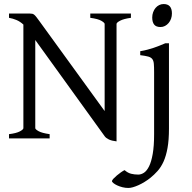

<svg xmlns="http://www.w3.org/2000/svg" viewBox="-20 -682 948 946"><path d="M24.4 0V-21Q60.5 -25.4 77.9 -34.7Q95.2 -43.9 95.2 -50.8V-561Q78.6 -576.2 61 -583.5Q43.5 -590.8 24.4 -594.2V-615.2H127.9Q135.3 -615.2 139.9 -614Q144.5 -612.8 149.2 -608.9Q153.8 -605 159.7 -597.4Q165.5 -589.8 174.8 -577.1L495.6 -134.8V-564Q495.6 -569.8 479.7 -579.3Q463.9 -588.9 424.8 -594.2V-615.2H625V-594.2Q589.8 -589.4 572 -580.1Q554.2 -570.8 554.2 -564V14.6Q529.8 11.7 515.9 4.9Q502 -2 496.1 -10.3L153.8 -484.9V-50.8Q153.8 -44.9 170.2 -35.6Q186.5 -26.4 224.6 -21V0ZM827.1 -615.7Q827.1 -602.1 822.8 -589.8Q818.4 -577.6 810.8 -568.6Q803.2 -559.6 793 -554.2Q782.7 -548.8 771 -548.8Q749 -548.8 739.5 -561Q730 -573.2 730 -595.7Q730 -609.4 734.4 -621.6Q738.8 -633.8 746.3 -642.8Q753.9 -651.9 764.2 -657Q774.4 -662.1 786.1 -662.1Q827.1 -662.1 827.1 -615.7ZM812.5 -48.3Q812.5 7.8 805.4 47.1Q798.3 86.4 785.9 114Q773.4 141.6 756.3 160.6Q739.3 179.7 719.7 195.3Q706.5 205.6 691.9 214.6Q677.2 223.6 662.6 230.2Q647.9 236.8 635 240.5Q622.1 244.1 612.8 244.1Q597.7 244.1 583.3 240.5Q568.8 236.8 557.4 231.4Q545.9 226.1 538.8 220.2Q531.7 214.4 531.7 210.4Q531.7 206.1 538.8 198.5Q545.9 190.9 555.7 182.6Q565.4 174.3 575.9 167Q586.4 159.7 593.8 156.2Q609.4 169.9 626 174.1Q642.6 178.2 661.1 178.2Q675.3 178.2 689.2 169.2Q703.1 160.2 714.4 137.7Q725.6 115.2 732.4 76.7Q739.3 38.1 739.3 -21V-327.1Q739.3 -352.1 738 -367.2Q736.8 -382.3 730.5 -390.9Q724.1 -399.4 710.2 -403.3Q696.3 -407.2 670.9 -410.2V-429.7Q691.4 -433.1 707.3 -437.5Q723.1 -441.9 737.5 -446.5Q752 -451.2 765.4 -456.8Q778.8 -462.4 794.4 -468.8H812.5Z"/></svg>

Font: Akkhara
Style: Regular
Weight: 400
Designer: J. Victor Gaultney
Version: Version 1.00 June 13, 2006, initial release